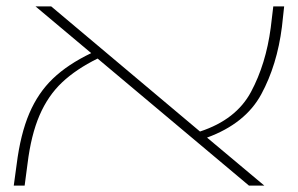

<svg xmlns="http://www.w3.org/2000/svg" viewBox="-20 -580 932 600"><path d="M627 -150 806 0H758L285 -397Q218 -364 174 -322.5Q130 -281 103.5 -219.5Q77 -158 66 -68L57 0H23L32 -66Q44 -161 71.5 -225.5Q99 -290 145.5 -334.5Q192 -379 265 -414L91 -560H140L605 -169Q718 -206 764.5 -293Q811 -380 826 -493L834 -560H868L861 -496Q846 -377 796.5 -285.5Q747 -194 627 -150Z"/></svg>

Font: FiraGO UltraLight
Style: Italic
Weight: 200
Italic angle: -8°
Designer: bBox Type GmbH
Foundry: bBox Type GmbH
Version: Version 1.001